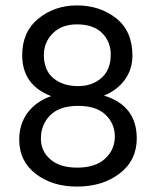

<svg xmlns="http://www.w3.org/2000/svg" viewBox="-20 -681 576 709"><path d="M485 -170Q485 -89 422 -40.5Q359 8 264 8Q173 8 112 -39Q51 -86 51 -165Q51 -224 82.5 -265.5Q114 -307 169 -326Q62 -367 62 -477Q62 -564 122 -612.5Q182 -661 264 -661Q349 -661 409 -613.5Q469 -566 469 -476Q469 -425 441 -386.5Q413 -348 364 -328Q485 -291 485 -170ZM131 -169Q131 -123 166 -92.5Q201 -62 265 -62Q332 -62 368 -95Q404 -128 404 -177Q404 -225 369 -258Q334 -291 265 -290Q198 -289 164.5 -254.5Q131 -220 131 -169ZM142 -478Q142 -421 177.5 -392Q213 -363 268 -363Q321 -363 355 -393.5Q389 -424 389 -479Q389 -527 357 -559Q325 -591 264 -591Q208 -591 175 -558Q142 -525 142 -478Z"/></svg>

Font: Hind Guntur
Style: Regular
Weight: 400
Designer: Manushi Parikh, Hitesh Malaviya
Foundry: Indian Type Foundry
Version: Version 1.002;PS 1.0;hotconv 1.0.86;makeotf.lib2.5.63406; tt